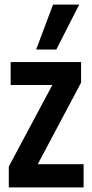

<svg xmlns="http://www.w3.org/2000/svg" viewBox="-20 -809 396 829"><path d="M18 0V-90L206 -442H26V-541H330V-452L143 -100H341V0ZM136 -595 209 -789H322L223 -595Z"/></svg>

Font: Georama Condensed SemiBold
Style: Regular
Weight: 600
Width: 3
Designer: Jean-Baptiste Levee
Foundry: Production Type
Version: Version 1.000